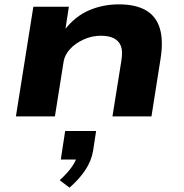

<svg xmlns="http://www.w3.org/2000/svg" viewBox="-20 -534 846 881"><path d="M53 0 133 -503H296L280 -399H278Q327 -461 390.5 -487.5Q454 -514 525 -514Q602 -514 649 -487Q696 -460 713 -405Q730 -350 717 -266L675 0H496L537 -256Q544 -300 534.5 -323.5Q525 -347 502 -358.5Q479 -370 443 -370Q401 -370 363 -352.5Q325 -335 301 -308.5Q277 -282 272 -252L232 0ZM299 327 254 293Q291 259 311.5 229Q332 199 335 174L358 198H259L279 67H421L407 159Q399 205 371 247Q343 289 299 327Z"/></svg>

Font: Nunito Sans 7pt Expanded ExtraBold
Style: Italic
Weight: 800
Width: 7
Italic angle: -9°
Designer: Vernon Adams
Foundry: Vernon Adams
Version: Version 3.101;gftools[0.9.27]